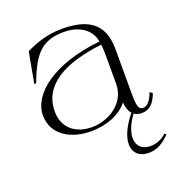

<svg xmlns="http://www.w3.org/2000/svg" viewBox="-131 -629 904 955"><g transform="rotate(-20 321.5 -151.0)"><path d="M263 14C347 14 421 -16 460 -67C462 -39 470 -18 482 -5C376 128 410 213 497 213C542 213 576 190 609 157L601 149C579 169 553 184 515 184C443 184 412 111 491 3C502 11 515 15 531 15C571 15 597 -9 616 -60L602 -70C587 -28 567 -7 546 -7C519 -7 516 -36 516 -103V-330C516 -481 416 -515 298 -515C212 -515 148 -486 107 -467L77 -304H87C141 -449 190 -497 306 -497C361 -497 440 -473 454 -392C196 -365 64 -250 64 -143C64 -37 159 14 263 14ZM273 -4C194 -4 126 -48 126 -140C126 -282 260 -351 457 -374C459 -357 460 -333 460 -316V-165C460 -60 358 -3 273 -4Z"/></g></svg>

Font: Sprat Light
Style: Regular
Weight: 300
Designer: Ethan Nakache
Foundry: Collletttivo
Version: Version 2.000;Glyphs 3.2 (3217)